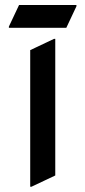

<svg xmlns="http://www.w3.org/2000/svg" viewBox="-20 -708 333 748"><path d="M97.7 19.5V-512.7L190.4 -556.6H195.3V-24.4L102.5 19.5ZM14.6 -599.6V-604.5L54.2 -688.5H277.8V-683.6L238.3 -599.6Z"/></svg>

Font: Nova Cut
Style: Book
Weight: 400
Version: Version 2.000